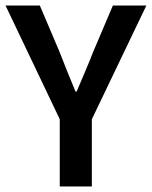

<svg xmlns="http://www.w3.org/2000/svg" viewBox="-24 -674 549 694"><path d="M192 -243V0H308V-243L505 -654H384L313 -487C294 -438 274 -393 253 -343H249C228 -393 210 -438 191 -487L120 -654H-4Z"/></svg>

Font: DAIFUKU Sans Semibold
Style: Regular
Weight: 600
Designer: Original font ‘Source Sans 3’ : Paul D. Hunt
Foundry: Daifuku
Version: Version 1.000